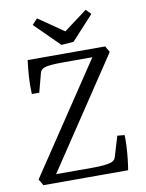

<svg xmlns="http://www.w3.org/2000/svg" viewBox="-84 -806 658 866"><g transform="rotate(-10 245.0 -373.0)"><path d="M44 0 27 -29 371 -544 383 -530H226Q200 -530 177.5 -528.5Q155 -527 141 -522Q125 -516 121 -501L98 -414H64Q62 -451 64.5 -491Q67 -531 72 -568H427L443 -540L99 -24L84 -39H278Q304 -39 326.5 -41Q349 -43 363 -48Q379 -54 383 -69L411 -162L444 -159Q445 -135 443.5 -107Q442 -79 439 -51Q436 -23 432 0ZM391 -723 290 -613 234 -609 122 -720 146 -746 262 -666 369 -746Z"/></g></svg>

Font: Yrsa Light
Style: Regular
Weight: 300
Designer: Anna Giedrys (Yrsa+Rasa design), David Brezina (Yrsa art-direction, Rasa art-direction, design)
Foundry: Rosetta Type Foundry
Version: Version 2.004